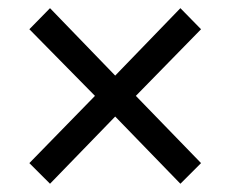

<svg xmlns="http://www.w3.org/2000/svg" viewBox="-20 -571 556 463"><path d="M100.6 -127.9 50.8 -177.7 209 -339.8 50.8 -500.5 100.6 -551.3 257.8 -388.7 415 -551.3 464.8 -500.5 307.6 -339.8 464.8 -177.7 415 -127.9 257.8 -290Z"/></svg>

Font: Akatab Medium
Style: Regular
Weight: 500
Designer: SIL Global
Foundry: SIL Global
Version: Version 4.100